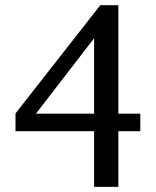

<svg xmlns="http://www.w3.org/2000/svg" viewBox="-20 -707 603 743"><path d="M344.2 -559.1 119.1 -267.1H344.2ZM438 -199.2V16.1H344.2V-199.2H40V-268.1L368.2 -687H438V-267.1H522.9V-199.2Z"/></svg>

Font: Charis SIL CyrE
Style: Regular
Weight: 400
Foundry: SIL International
Version: Version 5.000